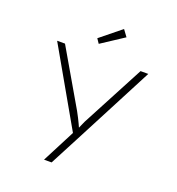

<svg xmlns="http://www.w3.org/2000/svg" viewBox="-167 -874 1144 1239"><g transform="rotate(20 405.0 -254.5)"><path d="M275 230 402 -16 413 42 92 -520H146L368 -138Q390 -98 406 -63.5Q422 -29 433 -1L406 -21Q419 -46 428 -68Q437 -90 450 -113L665 -520H718L451 -7L327 230ZM351 -593 330 -624 472 -739 505 -694Z"/></g></svg>

Font: Lexend Tera ExtraLight
Style: Regular
Weight: 250
Designer: Bonnie Shaver-Troup, Thomas Jockin
Foundry: Lexend
Version: Version 1.007